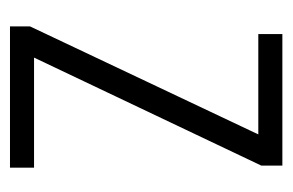

<svg xmlns="http://www.w3.org/2000/svg" viewBox="-118 -454 572 375"><g transform="rotate(90 167.5 -266.0)"><path d="M307 0H31V-39L242 -485H46V-532H303V-491L92 -47H307Z"/></g></svg>

Font: Noto Sans Khmer Condensed Light
Style: Regular
Weight: 300
Width: 3
Designer: Danh Hong and the Monotype Design Team
Foundry: Monotype Imaging Inc.
Version: Version 2.004; ttfautohint (v1.8.4.7-5d5b)